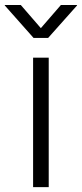

<svg xmlns="http://www.w3.org/2000/svg" viewBox="-63 -765 335 785"><path d="M72.3 0V-529.3H136.2V0ZM22 -744.6 104 -649.9 186 -744.6H252V-742.7L133.8 -609.9H74.2L-43.5 -742.7V-744.6Z"/></svg>

Font: Inter 24pt Light
Style: Regular
Weight: 300
Designer: Rasmus Andersson
Foundry: rsms
Version: Version 4.001;git-66647c0bb